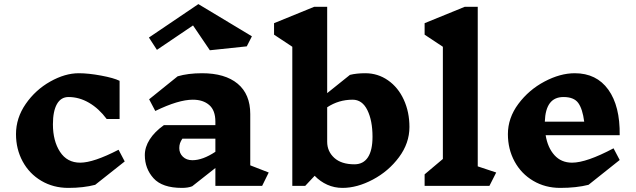

<svg xmlns="http://www.w3.org/2000/svg" viewBox="-20 -906 3099 936"><path d="M563 -512V-326H500Q462 -377 414 -405Q366 -433 314 -433Q277 -433 257.5 -398.5Q238 -364 238 -300Q238 -219 272.5 -166Q307 -113 371 -113Q436 -113 558 -176L588 -119L444 -5Q387 10 313 10Q240 10 181.5 -24.5Q123 -59 90.5 -119Q58 -179 58 -252Q58 -331 105.5 -399.5Q153 -468 225 -508.5Q297 -549 364 -549Q411 -549 473 -537.5Q535 -526 563 -512Z M1258 0H1030V-87L917 2Q897 10 867 10Q771 10 728.5 -37Q686 -84 686 -150Q686 -189 710 -226.5Q734 -264 779 -296H1030V-313Q1030 -368 1000 -394Q970 -420 920 -420Q850 -420 737 -365L707 -422L846 -534Q897 -549 965 -549Q1077 -549 1138.5 -498Q1200 -447 1200 -350V-100L1290 -65ZM1030 -166V-230H869Q861 -218 857.5 -207.5Q854 -197 854 -184Q854 -159 871.5 -142Q889 -125 918 -125Q968 -125 1030 -166ZM1183 -680 1003 -661 921 -782 745 -663 706 -723 947 -886 1208 -729Z M1976 -287Q1976 -208 1925 -139.5Q1874 -71 1797.5 -30.5Q1721 10 1650 10Q1610 10 1575.5 -5.5Q1541 -21 1514 -49L1468 0H1405V-678L1316 -737V-793L1512 -873H1575V-452L1686 -541Q1718 -549 1761 -549Q1822 -549 1871.5 -514.5Q1921 -480 1948.5 -420Q1976 -360 1976 -287ZM1796 -239Q1796 -318 1771 -369Q1746 -420 1699 -420Q1631 -420 1575 -383V-215Q1575 -168 1609.5 -136.5Q1644 -105 1708 -105Q1751 -105 1773.5 -139Q1796 -173 1796 -239Z M2366 0H2050V-56L2139 -131V-678L2050 -737V-793L2246 -873H2309V-95L2399 -65Z M3001 -247H2640Q2650 -186 2683 -149.5Q2716 -113 2769 -113Q2839 -113 2971 -183L3001 -126L2849 -5Q2790 10 2711 10Q2638 10 2579.5 -24.5Q2521 -59 2488.5 -119Q2456 -179 2456 -252Q2456 -331 2507 -399.5Q2558 -468 2634.5 -508.5Q2711 -549 2782 -549Q2888 -549 2945.5 -469Q3003 -389 3001 -247ZM2636 -313H2828Q2820 -375 2799 -404Q2778 -433 2727 -433Q2683 -433 2660.5 -403Q2638 -373 2636 -313Z"/></svg>

Font: InknutAntiqua
Style: Bold
Weight: 700
Designer: Claus Eggers Srensen
Foundry: Claus Eggers Srensen
Version: Version 1.000; ttfautohint (v1.2) -l 7 -r 28 -G 50 -x 13 -D 